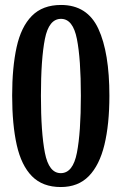

<svg xmlns="http://www.w3.org/2000/svg" viewBox="-20 -744 491 774"><path d="M225 10Q152 10 109 -33.5Q66 -77 47.5 -159.5Q29 -242 29 -359Q29 -472 47 -554Q65 -636 108.5 -680Q152 -724 226 -724Q332 -724 376.5 -628Q421 -532 421 -358Q421 -243 401 -160.5Q381 -78 338 -34Q295 10 225 10ZM225 -46Q274 -46 290 -128Q306 -210 306 -358Q306 -506 290 -587Q274 -668 226 -668Q177 -668 161 -587Q145 -506 145 -358Q145 -210 161 -128Q177 -46 225 -46Z"/></svg>

Font: Noto Serif ExtraCondensed SemiBold
Style: Regular
Weight: 600
Width: 2
Designer: Monotype Design Team
Foundry: Monotype Imaging Inc.
Version: Version 2.015; ttfautohint (v1.8.4.7-5d5b)